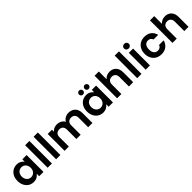

<svg xmlns="http://www.w3.org/2000/svg" viewBox="490 -2614 4460 4460"><g transform="rotate(-45 2720.0 -384.5)"><path d="M33 -279Q33 -344 52.5 -396.5Q72 -449 106.5 -486Q141 -523 187 -543Q233 -563 286 -563Q353 -563 398.5 -536.5Q444 -510 469 -475V-554H610V0H469V-81Q444 -45 397.5 -18Q351 9 285 9Q232 9 186.5 -11.5Q141 -32 106.5 -70Q72 -108 52.5 -161Q33 -214 33 -279ZM469 -277Q469 -316 457 -346.5Q445 -377 424.5 -398Q404 -419 377.5 -429.5Q351 -440 322 -440Q294 -440 267.5 -429.5Q241 -419 221 -399Q201 -379 188.5 -348.5Q176 -318 176 -279Q176 -240 188.5 -209Q201 -178 221 -157Q241 -136 267.5 -125Q294 -114 322 -114Q351 -114 377.5 -124.5Q404 -135 424.5 -156Q445 -177 457 -207.5Q469 -238 469 -277Z M747 -740H887V0H747Z M1025 -740H1165V0H1025Z M2078 -306Q2078 -372 2044.5 -406Q2011 -440 1955 -440Q1898 -440 1864.5 -406Q1831 -372 1831 -306V0H1691V-306Q1691 -372 1657.5 -406Q1624 -440 1568 -440Q1511 -440 1477 -406Q1443 -372 1443 -306V0H1303V-554H1443V-487Q1469 -522 1511.5 -542Q1554 -562 1606 -562Q1671 -562 1721.5 -535Q1772 -508 1801 -456Q1828 -504 1879 -533Q1930 -562 1991 -562Q2041 -562 2082.5 -546.5Q2124 -531 2154 -501Q2184 -471 2201 -426.5Q2218 -382 2218 -325V0H2078Z M2315 -279Q2315 -344 2334.5 -396.5Q2354 -449 2388.5 -486Q2423 -523 2469 -543Q2515 -563 2568 -563Q2635 -563 2680.5 -536.5Q2726 -510 2751 -475V-554H2892V0H2751V-81Q2726 -45 2679.5 -18Q2633 9 2567 9Q2514 9 2468.5 -11.5Q2423 -32 2388.5 -70Q2354 -108 2334.5 -161Q2315 -214 2315 -279ZM2751 -277Q2751 -316 2739 -346.5Q2727 -377 2706.5 -398Q2686 -419 2659.5 -429.5Q2633 -440 2604 -440Q2576 -440 2549.5 -429.5Q2523 -419 2503 -399Q2483 -379 2470.5 -348.5Q2458 -318 2458 -279Q2458 -240 2470.5 -209Q2483 -178 2503 -157Q2523 -136 2549.5 -125Q2576 -114 2604 -114Q2633 -114 2659.5 -124.5Q2686 -135 2706.5 -156Q2727 -177 2739 -207.5Q2751 -238 2751 -277ZM2530 -620Q2502 -620 2483 -639Q2464 -658 2464 -686Q2464 -714 2483 -733.5Q2502 -753 2530 -753Q2558 -753 2577.5 -733.5Q2597 -714 2597 -686Q2597 -658 2577.5 -639Q2558 -620 2530 -620ZM2715 -620Q2687 -620 2668 -639Q2649 -658 2649 -686Q2649 -714 2668 -733.5Q2687 -753 2715 -753Q2743 -753 2762.5 -733.5Q2782 -714 2782 -686Q2782 -658 2762.5 -639Q2743 -620 2715 -620Z M3029 -740H3169V-485Q3196 -520 3240.5 -541Q3285 -562 3341 -562Q3388 -562 3427.5 -546.5Q3467 -531 3496 -501Q3525 -471 3541 -426.5Q3557 -382 3557 -325V0H3417V-306Q3417 -373 3383.5 -408Q3350 -443 3294 -443Q3237 -443 3203 -408Q3169 -373 3169 -306V0H3029Z M3690 -740H3830V0H3690Z M3968 -554H4108V0H3968ZM4039 -627Q4004 -627 3982 -649Q3960 -671 3960 -703Q3960 -735 3982 -756.5Q4004 -778 4039 -778Q4074 -778 4096.5 -756.5Q4119 -735 4119 -703Q4119 -671 4096.5 -649Q4074 -627 4039 -627Z M4210 -277Q4210 -342 4230.5 -395Q4251 -448 4287 -485.5Q4323 -523 4373.5 -543Q4424 -563 4484 -563Q4588 -563 4655 -512Q4722 -461 4745 -367H4594Q4582 -402 4554.5 -423Q4527 -444 4483 -444Q4424 -444 4388.5 -401Q4353 -358 4353 -277Q4353 -196 4388.5 -153.5Q4424 -111 4483 -111Q4568 -111 4594 -187H4745Q4722 -98 4655 -44.5Q4588 9 4484 9Q4424 9 4373.5 -11Q4323 -31 4287 -68.5Q4251 -106 4230.5 -159Q4210 -212 4210 -277Z M4848 -740H4988V-485Q5015 -520 5059.5 -541Q5104 -562 5160 -562Q5207 -562 5246.5 -546.5Q5286 -531 5315 -501Q5344 -471 5360 -426.5Q5376 -382 5376 -325V0H5236V-306Q5236 -373 5202.5 -408Q5169 -443 5113 -443Q5056 -443 5022 -408Q4988 -373 4988 -306V0H4848Z"/></g></svg>

Font: SVN-Poppins SemiBold
Style: Regular
Weight: 600
Designer: Ninad Kale (Devanagari), Jonny Pinhorn (Latin)
Foundry: Indian Type Foundry
Version: Version 3.002 2017